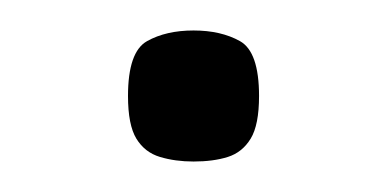

<svg xmlns="http://www.w3.org/2000/svg" viewBox="-20 -94 254 126"><path d="M107 12Q95 12 85 9Q75 6 69.5 -3Q64 -12 64 -31Q64 -60 76.5 -67Q89 -74 107 -74Q125 -74 137.5 -67Q150 -60 150 -31Q150 -12 144.5 -3Q139 6 129.5 9Q120 12 107 12Z"/></svg>

Font: Matangi Medium
Style: Regular
Weight: 500
Designer: Prashant Pant
Foundry: The Graphic Ant
Version: Version 3.002